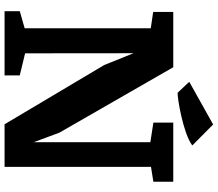

<svg xmlns="http://www.w3.org/2000/svg" viewBox="-78 -900 978 863"><g transform="rotate(90 411.5 -469.0)"><path d="M397.5 -777.8C419.4 -776.4 579.1 -802.2 634.3 -843.8L540 -937.5L348.1 -830.1ZM30.8 0H319.3V-68.4L220.2 -92.3C220.2 -252.4 219.7 -417.5 219.7 -579.6L272.9 -447.8L539.1 0H730.5V-658.2L797.4 -668.9V-758.3H531.7V-668.9L619.6 -655.3V-131.3L576.7 -246.6L282.7 -758.3H34.2V-668L107.4 -657.2V-90.3L30.8 -68.4Z"/></g></svg>

Font: Merriweather
Style: Heavy
Weight: 900
Designer: Eben Sorkin ( eben@eyebytes.com )
Foundry: Sorkin Type Co.
Version: Version 1.003